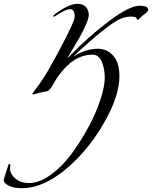

<svg xmlns="http://www.w3.org/2000/svg" viewBox="-160 -480 798 1008"><path d="M223 -182Q289 -224 354 -224Q402 -224 434.5 -187.5Q467 -151 467 -81Q467 14 402 136Q337 258 251 347Q95 508 -44 508Q-90 508 -115 494.5Q-140 481 -140 467Q-140 459 -128 423Q-114 380 -113 380Q-106 380 -106 385Q-106 387 -106.5 395Q-107 403 -107 407Q-107 434 -79 457.5Q-51 481 -8 481Q46 481 106 438Q166 395 215 328.5Q264 262 304.5 187Q345 112 367.5 42.5Q390 -27 390 -71Q390 -118 374.5 -155.5Q359 -193 326 -193Q225 -193 145 -79Q135 -65 125 -47.5Q115 -30 110 -22Q105 -14 98 -7.5Q91 -1 83 0Q68 2 52 6Q36 10 26.5 13Q17 16 15 16Q10 16 10 11Q10 10 19 -1Q73 -71 106 -134Q131 -177 168 -248Q232 -369 232 -392Q232 -432 208 -432Q185 -432 134 -398Q125 -392 124 -392Q120 -392 120 -396Q120 -400 126 -404Q201 -460 246 -460Q275 -460 290.5 -443.5Q306 -427 306 -401Q306 -384 290.5 -349Q275 -314 257 -282.5Q239 -251 218.5 -217Q198 -183 195 -177H197L214 -194Q307 -290 413.5 -370Q520 -450 574 -450Q618 -450 618 -429Q618 -426 616.5 -423Q615 -420 611.5 -416.5Q608 -413 605.5 -411Q603 -409 596 -404Q589 -399 586 -396Q581 -392 576 -386.5Q571 -381 568 -378.5Q565 -376 562 -376Q558 -376 558 -382Q558 -393 525 -393Q489 -393 449 -369Q409 -345 334 -282Q242 -201 223 -182Z"/></svg>

Font: Miama Nueva
Style: Medium
Weight: 400
Italic angle: -28°
Version: Version 1.0